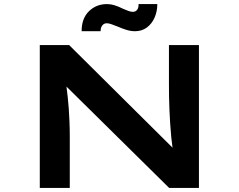

<svg xmlns="http://www.w3.org/2000/svg" viewBox="-20 -921 1170 941"><path d="M175 0V-700H319L846 -177H828Q823 -213 819.5 -247.5Q816 -282 814 -315.5Q812 -349 810.5 -381.5Q809 -414 808.5 -445.5Q808 -477 808 -509V-700H955V0H809L274 -528L302 -527Q304 -511 306.5 -490.5Q309 -470 312 -444.5Q315 -419 317 -389Q319 -359 320.5 -324.5Q322 -290 322 -252V0ZM642 -768Q621 -768 600 -774.5Q579 -781 556 -791Q538 -798 525.5 -802.5Q513 -807 503 -807Q490 -807 481.5 -796.5Q473 -786 473 -768H380Q380 -831 416 -866Q452 -901 504 -901Q522 -901 540.5 -895.5Q559 -890 583 -878Q599 -871 610.5 -867Q622 -863 631 -863Q645 -863 652.5 -873.5Q660 -884 659 -901H751Q751 -865 737.5 -834.5Q724 -804 699.5 -786Q675 -768 642 -768Z"/></svg>

Font: Lexend Zetta SemiBold
Style: Regular
Weight: 600
Designer: Bonnie Shaver-Troup, Thomas Jockin
Foundry: Lexend
Version: Version 1.007